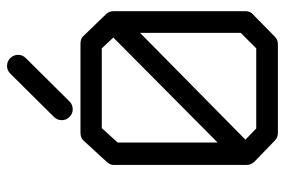

<svg xmlns="http://www.w3.org/2000/svg" viewBox="-149 -691 790 532"><g transform="rotate(-90 246.0 -425.0)"><path d="M179 -648.5Q179 -661.5 188 -670.5L308 -791.5Q317 -800.5 329 -800.5Q342 -800.5 351 -791.5Q360 -782.5 360 -769.5Q360 -757.5 351 -748.5L231 -627.5Q222 -618.5 209 -618.5Q197 -618.5 188 -627.5Q179 -636.5 179 -648.5ZM421 -432 125 -140 156 -110H378L421 -153ZM408 -506 378 -538H157L117 -494V-217ZM65 -526 122 -588Q130 -597 144 -597H391Q406 -597 413 -588L473 -526Q481 -518 481 -505V-140Q481 -126 472 -119L411 -59Q402 -50 390 -50H144Q131 -50 123 -58L64 -115Q55 -124 55 -137V-506Q55 -516 65 -526Z"/></g></svg>

Font: IBM 3270 Semi-Condensed
Style: Condensed
Weight: 400
Monospace: yes
Version: Version 2.3.1